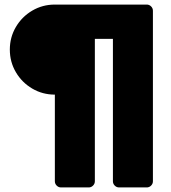

<svg xmlns="http://www.w3.org/2000/svg" viewBox="-20 -720 749 840"><path d="M622 -700Q633 -700 641 -692Q649 -684 649 -673V73Q649 84 641 92Q633 100 622 100H501Q490 100 482 92Q474 84 474 73V-550H395V73Q395 84 387 92Q379 100 368 100H247Q236 100 228 92Q220 84 220 73V-306Q166 -306 121 -332.5Q76 -359 49.5 -404Q23 -449 23 -503Q23 -557 49.5 -602Q76 -647 121 -673.5Q166 -700 220 -700Z"/></svg>

Font: Rubik
Style: Regular
Weight: 900
Designer: Hubert & Fischer
Foundry: Hubert & Fischer
Version: Version 1.100